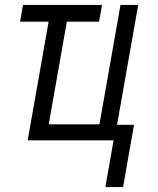

<svg xmlns="http://www.w3.org/2000/svg" viewBox="-20 -570 640 780"><path d="M441.5 0H92.5L177.5 -482H61.5L73.5 -550H394.5L382.5 -482H251.5L178 -65H384L469.5 -550H541.5L455.5 -63H524.5L480 190H408Z"/></svg>

Font: JuliaMono SemiBold
Style: Italic
Weight: 600
Italic angle: -9°
Monospace: yes
Designer: cormullion
Foundry: corm
Version: Version 0.056; ttfautohint (v1.8.4)